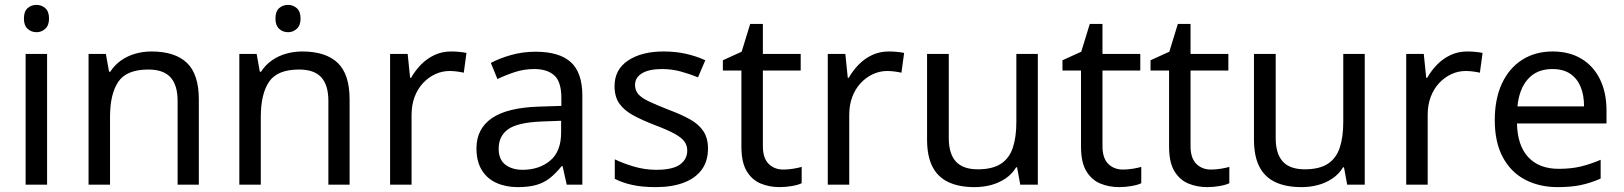

<svg xmlns="http://www.w3.org/2000/svg" viewBox="-20 -757 6656 787"><path d="M173 -536V0H85V-536ZM130 -737Q150 -737 165.5 -723.5Q181 -710 181 -681Q181 -653 165.5 -639Q150 -625 130 -625Q108 -625 93 -639Q78 -653 78 -681Q78 -710 93 -723.5Q108 -737 130 -737Z M601 -546Q697 -546 746 -499.5Q795 -453 795 -349V0H708V-343Q708 -408 679 -440Q650 -472 588 -472Q499 -472 465 -422Q431 -372 431 -278V0H343V-536H414L427 -463H432Q450 -491 476.5 -509.5Q503 -528 535 -537Q567 -546 601 -546Z M1161 -737Q1181 -737 1196.5 -723.5Q1212 -710 1212 -681Q1212 -653 1196.5 -639Q1181 -625 1161 -625Q1139 -625 1124 -639Q1109 -653 1109 -681Q1109 -710 1124 -723.5Q1139 -737 1161 -737ZM1219 -546Q1315 -546 1364 -499.5Q1413 -453 1413 -349V0H1326V-343Q1326 -408 1297 -440Q1268 -472 1206 -472Q1117 -472 1083 -422Q1049 -372 1049 -278V0H961V-536H1032L1045 -463H1050Q1068 -491 1094.5 -509.5Q1121 -528 1153 -537Q1185 -546 1219 -546Z M1829 -546Q1844 -546 1861.5 -544.5Q1879 -543 1892 -540L1881 -459Q1868 -462 1852.5 -464Q1837 -466 1823 -466Q1792 -466 1764 -453Q1736 -440 1714 -416.5Q1692 -393 1679.5 -360Q1667 -327 1667 -286V0H1579V-536H1651L1661 -438H1665Q1682 -468 1706 -492.5Q1730 -517 1761 -531.5Q1792 -546 1829 -546Z M2175 -545Q2273 -545 2320 -502Q2367 -459 2367 -365V0H2303L2286 -76H2282Q2259 -47 2234.5 -27.5Q2210 -8 2178.5 1Q2147 10 2102 10Q2054 10 2015.5 -7Q1977 -24 1955 -59.5Q1933 -95 1933 -149Q1933 -229 1996 -272.5Q2059 -316 2190 -320L2281 -323V-355Q2281 -422 2252 -448Q2223 -474 2170 -474Q2128 -474 2090 -461.5Q2052 -449 2019 -433L1992 -499Q2027 -518 2075 -531.5Q2123 -545 2175 -545ZM2201 -259Q2101 -255 2062.5 -227Q2024 -199 2024 -148Q2024 -103 2051.5 -82Q2079 -61 2122 -61Q2190 -61 2235 -98.5Q2280 -136 2280 -214V-262Z M2882 -148Q2882 -96 2856 -61Q2830 -26 2782 -8Q2734 10 2668 10Q2612 10 2571.5 1Q2531 -8 2500 -24V-104Q2532 -88 2577.5 -74.5Q2623 -61 2670 -61Q2737 -61 2767 -82.5Q2797 -104 2797 -140Q2797 -160 2786 -176Q2775 -192 2746.5 -208Q2718 -224 2665 -244Q2613 -264 2576 -284Q2539 -304 2519 -332Q2499 -360 2499 -404Q2499 -472 2554.5 -509Q2610 -546 2700 -546Q2749 -546 2791.5 -536.5Q2834 -527 2871 -510L2841 -440Q2807 -454 2770 -464Q2733 -474 2694 -474Q2640 -474 2611.5 -456.5Q2583 -439 2583 -409Q2583 -387 2596 -371.5Q2609 -356 2639.5 -341.5Q2670 -327 2721 -307Q2772 -288 2808 -268Q2844 -248 2863 -219.5Q2882 -191 2882 -148Z M3191 -62Q3211 -62 3232 -65.5Q3253 -69 3266 -73V-6Q3252 1 3226 5.5Q3200 10 3176 10Q3134 10 3098.5 -4.5Q3063 -19 3041 -55Q3019 -91 3019 -156V-468H2943V-510L3020 -545L3055 -659H3107V-536H3262V-468H3107V-158Q3107 -109 3130.5 -85.5Q3154 -62 3191 -62Z M3623 -546Q3638 -546 3655.5 -544.5Q3673 -543 3686 -540L3675 -459Q3662 -462 3646.5 -464Q3631 -466 3617 -466Q3586 -466 3558 -453Q3530 -440 3508 -416.5Q3486 -393 3473.5 -360Q3461 -327 3461 -286V0H3373V-536H3445L3455 -438H3459Q3476 -468 3500 -492.5Q3524 -517 3555 -531.5Q3586 -546 3623 -546Z M4234 -536V0H4162L4149 -71H4145Q4128 -43 4101 -25Q4074 -7 4042 1.5Q4010 10 3975 10Q3911 10 3867.5 -10.5Q3824 -31 3802 -74Q3780 -117 3780 -185V-536H3869V-191Q3869 -127 3898 -95Q3927 -63 3988 -63Q4048 -63 4082.5 -85.5Q4117 -108 4131.5 -151.5Q4146 -195 4146 -257V-536Z M4583 -62Q4603 -62 4624 -65.5Q4645 -69 4658 -73V-6Q4644 1 4618 5.5Q4592 10 4568 10Q4526 10 4490.5 -4.5Q4455 -19 4433 -55Q4411 -91 4411 -156V-468H4335V-510L4412 -545L4447 -659H4499V-536H4654V-468H4499V-158Q4499 -109 4522.5 -85.5Q4546 -62 4583 -62Z M4944 -62Q4964 -62 4985 -65.5Q5006 -69 5019 -73V-6Q5005 1 4979 5.5Q4953 10 4929 10Q4887 10 4851.5 -4.5Q4816 -19 4794 -55Q4772 -91 4772 -156V-468H4696V-510L4773 -545L4808 -659H4860V-536H5015V-468H4860V-158Q4860 -109 4883.5 -85.5Q4907 -62 4944 -62Z M5574 -536V0H5502L5489 -71H5485Q5468 -43 5441 -25Q5414 -7 5382 1.5Q5350 10 5315 10Q5251 10 5207.5 -10.5Q5164 -31 5142 -74Q5120 -117 5120 -185V-536H5209V-191Q5209 -127 5238 -95Q5267 -63 5328 -63Q5388 -63 5422.5 -85.5Q5457 -108 5471.5 -151.5Q5486 -195 5486 -257V-536Z M5994 -546Q6009 -546 6026.5 -544.5Q6044 -543 6057 -540L6046 -459Q6033 -462 6017.5 -464Q6002 -466 5988 -466Q5957 -466 5929 -453Q5901 -440 5879 -416.5Q5857 -393 5844.5 -360Q5832 -327 5832 -286V0H5744V-536H5816L5826 -438H5830Q5847 -468 5871 -492.5Q5895 -517 5926 -531.5Q5957 -546 5994 -546Z M6344 -546Q6413 -546 6462.5 -516Q6512 -486 6538.5 -431.5Q6565 -377 6565 -304V-251H6198Q6200 -160 6244.5 -112.5Q6289 -65 6369 -65Q6420 -65 6459.5 -74.5Q6499 -84 6541 -102V-25Q6500 -7 6460 1.5Q6420 10 6365 10Q6289 10 6230.5 -21Q6172 -52 6139.5 -113.5Q6107 -175 6107 -264Q6107 -352 6136.5 -415Q6166 -478 6219.5 -512Q6273 -546 6344 -546ZM6343 -474Q6280 -474 6243.5 -433.5Q6207 -393 6200 -321H6473Q6473 -367 6459 -401Q6445 -435 6416.5 -454.5Q6388 -474 6343 -474Z"/></svg>

Font: ugurmukhi25
Style: Book
Weight: 400
Designer: Jelle Bosma - Monotype Design Team
Foundry: Monotype Imaging Inc.
Version: Version 2.003